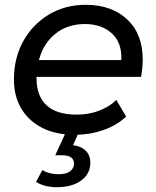

<svg xmlns="http://www.w3.org/2000/svg" viewBox="-20 -555 651 799"><path d="M292 6Q213 6 156.5 -22.5Q100 -51 69 -102.5Q38 -154 38 -224Q38 -314 77 -384Q116 -454 183.5 -494.5Q251 -535 337 -535Q444 -535 509 -474.5Q574 -414 574 -306Q574 -287 572 -269.5Q570 -252 567 -235H132Q132 -232 132 -229Q132 -156 173.5 -117Q215 -78 300 -78Q350 -78 393 -94.5Q436 -111 464 -139L505 -70Q466 -33 409.5 -13.5Q353 6 292 6ZM142 -305H485Q488 -377 445.5 -416Q403 -455 333 -455Q261 -455 210.5 -414.5Q160 -374 142 -305ZM217 224Q165 224 130 202L156 153Q185 170 224 170Q256 170 272 157.5Q288 145 288 126Q288 91 237 91H210L255 -7H309L284 49Q319 54 337.5 73Q356 92 356 121Q356 169 317.5 196.5Q279 224 217 224Z"/></svg>

Font: Montserrat Medium
Style: Italic
Weight: 500
Italic angle: -11.3°
Designer: Julieta Ulanovsky
Foundry: Julieta Ulanovsky
Version: Version 9.000; ttfautohint (v1.8.4.7-5d5b)